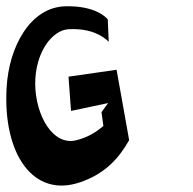

<svg xmlns="http://www.w3.org/2000/svg" viewBox="-36 -666 614 611"><path d="M-15 -386C-27 -174 71 -35 219 -86C302 -114 345 -167 375 -220L335 -444L182 -422L190 -313L308 -338L287 -309L293 -265L289 -262C269 -245 243 -229 208 -220C132 -200 77 -299 76 -399C76 -500 130 -570 182 -573C256 -577 294 -549 310 -533L307 -604C301 -612 266 -648 173 -646C61 -644 -8 -518 -15 -386Z"/></svg>

Font: Charger Slice
Style: Regular
Weight: 400
Designer: Jasper
Foundry: Cannot Into Space Fonts
Version: Version 1.1